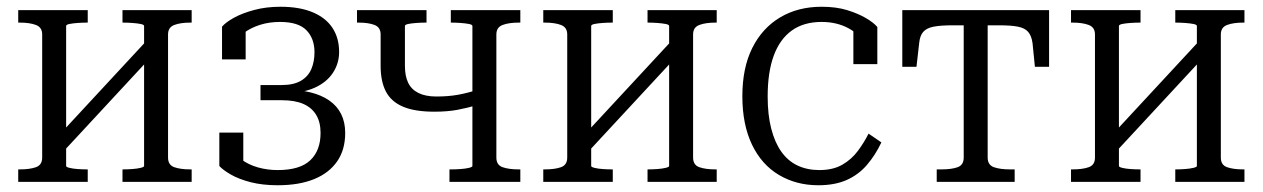

<svg xmlns="http://www.w3.org/2000/svg" viewBox="-20 -539 3743 569"><path d="M105 -72V-437Q105 -458 86.5 -465Q68 -472 39 -472H34V-509H240V-472H237Q225 -472 210.5 -471Q196 -470 186 -468Q176 -466 176 -462V-47Q176 -44 186 -41.5Q196 -39 210.5 -38Q225 -37 237 -37H240V0H34V-37H39Q68 -37 86.5 -43.5Q105 -50 105 -72ZM407 -47V-462Q407 -466 396.5 -468Q386 -470 371.5 -471Q357 -472 345 -472H343V-509H548V-472H544Q515 -472 496.5 -465Q478 -458 478 -437V-72Q478 -50 496.5 -43.5Q515 -37 544 -37H548V0H343V-37H345Q357 -37 371.5 -38Q386 -39 396.5 -41.5Q407 -44 407 -47ZM166 -88 136 -118 416 -420 446 -390Z M803 -35Q869 -35 899.5 -64Q930 -93 930 -145Q930 -177 917 -198.5Q904 -220 879 -231Q854 -242 815 -242H752V-287H815Q850 -287 871.5 -299.5Q893 -312 902.5 -334Q912 -356 912 -384Q912 -425 888 -449.5Q864 -474 810 -474Q778 -474 751 -465.5Q724 -457 703.5 -442Q683 -427 672 -406Q669 -414 670.5 -423Q672 -432 677 -440.5Q682 -449 690 -454.5Q698 -460 708 -461V-363H638V-460Q649 -473 673.5 -486.5Q698 -500 733.5 -509.5Q769 -519 811 -519Q868 -519 907 -502.5Q946 -486 965.5 -456Q985 -426 985 -385Q985 -351 966.5 -323Q948 -295 912.5 -279Q877 -263 825 -263L855 -281V-253L830 -273Q869 -273 901 -265Q933 -257 956 -241Q979 -225 991 -201Q1003 -177 1003 -145Q1003 -95 979 -60.5Q955 -26 910.5 -8Q866 10 803 10Q758 10 723 1Q688 -8 664.5 -21.5Q641 -35 630 -47V-146H701V-48Q691 -49 682.5 -54.5Q674 -60 669 -68.5Q664 -77 662.5 -86Q661 -95 664 -103Q675 -82 695.5 -66.5Q716 -51 744 -43Q772 -35 803 -35Z M1380 -47V-462Q1380 -466 1369.5 -468Q1359 -470 1344.5 -471Q1330 -472 1318 -472H1316V-509H1522V-472H1517Q1488 -472 1469.5 -465Q1451 -458 1451 -437V-72Q1451 -50 1469.5 -43.5Q1488 -37 1517 -37H1522V0H1312V-37H1318Q1330 -37 1344.5 -38Q1359 -39 1369.5 -41.5Q1380 -44 1380 -47ZM1108 -344V-437Q1108 -458 1090 -465Q1072 -472 1043 -472H1038V-509H1244V-472H1241Q1229 -472 1214.5 -471Q1200 -470 1190 -468Q1180 -466 1180 -462V-344Q1180 -314 1189.5 -294Q1199 -274 1220 -263.5Q1241 -253 1273 -253Q1308 -253 1336.5 -258Q1365 -263 1399 -274V-229Q1365 -219 1335.5 -213.5Q1306 -208 1267 -208Q1209 -208 1174 -223Q1139 -238 1123.5 -268Q1108 -298 1108 -344Z M1661 -72V-437Q1661 -458 1642.5 -465Q1624 -472 1595 -472H1590V-509H1796V-472H1793Q1781 -472 1766.5 -471Q1752 -470 1742 -468Q1732 -466 1732 -462V-47Q1732 -44 1742 -41.5Q1752 -39 1766.5 -38Q1781 -37 1793 -37H1796V0H1590V-37H1595Q1624 -37 1642.5 -43.5Q1661 -50 1661 -72ZM1963 -47V-462Q1963 -466 1952.5 -468Q1942 -470 1927.5 -471Q1913 -472 1901 -472H1899V-509H2104V-472H2100Q2071 -472 2052.5 -465Q2034 -458 2034 -437V-72Q2034 -50 2052.5 -43.5Q2071 -37 2100 -37H2104V0H1899V-37H1901Q1913 -37 1927.5 -38Q1942 -39 1952.5 -41.5Q1963 -44 1963 -47ZM1722 -88 1692 -118 1972 -420 2002 -390Z M2408 -35Q2449 -35 2476.5 -51Q2504 -67 2522.5 -92Q2541 -117 2554 -143L2592 -117Q2574 -79 2549 -50Q2524 -21 2489 -5.5Q2454 10 2405 10Q2340 10 2288.5 -20.5Q2237 -51 2208.5 -110.5Q2180 -170 2180 -254Q2180 -338 2209.5 -397Q2239 -456 2292 -487.5Q2345 -519 2415 -519Q2458 -519 2490.5 -509Q2523 -499 2546 -485.5Q2569 -472 2580 -459V-349H2509V-460Q2519 -459 2527 -453.5Q2535 -448 2540.5 -439.5Q2546 -431 2547.5 -421.5Q2549 -412 2546 -403Q2530 -436 2495 -455Q2460 -474 2415 -474Q2362 -474 2326.5 -448.5Q2291 -423 2273 -374Q2255 -325 2255 -253Q2255 -199 2265.5 -158Q2276 -117 2295.5 -89.5Q2315 -62 2343.5 -48.5Q2372 -35 2408 -35Z M2871 -464V-509H3089V-341H3047L3040 -411Q3037 -433 3027 -444.5Q3017 -456 2996.5 -460Q2976 -464 2941 -464ZM2872 -464H2803Q2768 -464 2747 -460Q2726 -456 2716 -444.5Q2706 -433 2704 -411L2696 -341H2654V-509H2872ZM2907 -72Q2907 -50 2925.5 -43.5Q2944 -37 2973 -37H2987V0H2756V-37H2770Q2800 -37 2818 -43.5Q2836 -50 2836 -72V-509H2907Z M3225 -72V-437Q3225 -458 3206.5 -465Q3188 -472 3159 -472H3154V-509H3360V-472H3357Q3345 -472 3330.5 -471Q3316 -470 3306 -468Q3296 -466 3296 -462V-47Q3296 -44 3306 -41.5Q3316 -39 3330.5 -38Q3345 -37 3357 -37H3360V0H3154V-37H3159Q3188 -37 3206.5 -43.5Q3225 -50 3225 -72ZM3527 -47V-462Q3527 -466 3516.5 -468Q3506 -470 3491.5 -471Q3477 -472 3465 -472H3463V-509H3668V-472H3664Q3635 -472 3616.5 -465Q3598 -458 3598 -437V-72Q3598 -50 3616.5 -43.5Q3635 -37 3664 -37H3668V0H3463V-37H3465Q3477 -37 3491.5 -38Q3506 -39 3516.5 -41.5Q3527 -44 3527 -47ZM3286 -88 3256 -118 3536 -420 3566 -390Z"/></svg>

Font: Roboto Serif 28pt Condensed Light
Style: Regular
Weight: 300
Width: 3
Designer: Greg Gazdowicz
Foundry: Commercial Type
Version: Version 1.008